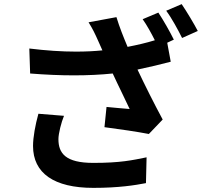

<svg xmlns="http://www.w3.org/2000/svg" viewBox="-20 -854 996 930"><path d="M166 -303C151 -249 140 -189 140 -147C140 -15 242 56 432 56C556 56 635 43 687 33L690 -92C621 -78 564 -65 432 -65C298 -65 263 -111 263 -180C263 -207 277 -262 290 -293ZM671 -761C691 -733 713 -693 730 -659C688 -646 644 -636 598 -627C577 -677 559 -722 544 -771L409 -746C430 -712 439 -693 456 -655L476 -610C436 -606 394 -604 348 -604C279 -604 204 -609 122 -619L126 -498C201 -492 272 -489 338 -489C405 -489 468 -492 526 -498C553 -439 586 -374 608 -326C579 -328 529 -333 496 -336L486 -238C556 -229 650 -215 701 -205L768 -275C727 -351 682 -441 646 -517C703 -529 758 -542 807 -555L790 -647L822 -662C805 -697 771 -757 747 -793ZM785 -802C812 -766 842 -710 862 -670L938 -704C921 -737 885 -797 860 -834Z"/></svg>

Font: Kinto Sans
Style: Bold
Weight: 700
Designer: Authors: Ryoko NISHIZUKA  (kana & ideographs); Paul D. Hunt (Latin, Greek & Cyrillic); Wenlong ZHANG  (bopomofo); Sandol
Foundry: Adobe Systems Incorporated, ookami Inc.
Version: Version 0.001